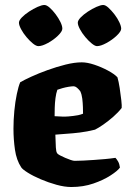

<svg xmlns="http://www.w3.org/2000/svg" viewBox="-20 -750 524 770"><path d="M266 0Q239 0 206.5 -9Q174 -18 143.5 -31Q113 -44 91.5 -57.5Q70 -71 65 -79Q46 -108 40 -149.5Q34 -191 34 -234Q34 -269 37.5 -305.5Q41 -342 47.5 -373Q54 -404 61 -420Q76 -429 105.5 -442.5Q135 -456 171 -469Q207 -482 243 -491Q279 -500 308 -500Q330 -500 358.5 -490.5Q387 -481 413 -467Q439 -453 451 -440Q456 -423 460 -397Q464 -371 466.5 -348Q469 -325 468 -317Q454 -299 434 -281.5Q414 -264 394.5 -250.5Q375 -237 361 -230Q329 -222 300 -218.5Q271 -215 246.5 -213.5Q222 -212 202 -210Q203 -176 204 -158.5Q205 -141 209 -136Q211 -132 220.5 -127Q230 -122 241.5 -117Q253 -112 263.5 -108.5Q274 -105 279 -105Q294 -105 314 -106Q334 -107 356 -108.5Q378 -110 400.5 -112Q423 -114 443 -117Q448 -112 453.5 -102.5Q459 -93 461 -78Q452 -65 423.5 -46.5Q395 -28 354.5 -14Q314 0 266 0ZM254 -283Q264 -284 273.5 -285Q283 -286 293 -288Q303 -290 313 -294Q313 -305 312.5 -321Q312 -337 310 -354Q308 -371 302 -384Q295 -393 289.5 -397.5Q284 -402 280.5 -403Q277 -404 275 -404Q268 -404 255.5 -402Q243 -400 230.5 -396.5Q218 -393 210 -390Q205 -376 202.5 -356.5Q200 -337 199.5 -318Q199 -299 199 -284Q216 -283 229 -282.5Q242 -282 254 -283ZM369 -565Q361 -565 348 -575.5Q335 -586 322 -601.5Q309 -617 300.5 -633Q292 -649 292 -659Q292 -668 303.5 -680Q315 -692 332.5 -703.5Q350 -715 367 -722.5Q384 -730 394 -730Q403 -730 415 -719Q427 -708 439 -692.5Q451 -677 458.5 -661Q466 -645 466 -635Q466 -624 448 -607Q430 -590 407 -577.5Q384 -565 369 -565ZM134 -565Q125 -565 112 -575.5Q99 -586 86 -601.5Q73 -617 64.5 -633Q56 -649 56 -659Q56 -668 67.5 -680Q79 -692 96.5 -703.5Q114 -715 131 -722.5Q148 -730 158 -730Q167 -730 179 -719.5Q191 -709 203 -693Q215 -677 222.5 -661.5Q230 -646 230 -635Q230 -624 212.5 -607Q195 -590 172 -577.5Q149 -565 134 -565Z"/></svg>

Font: Texturina 12pt Black
Style: Regular
Weight: 900
Designer: Guillermo Torres Carreño
Foundry: Omnibus-Type
Version: Version 1.002